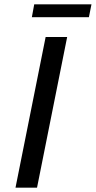

<svg xmlns="http://www.w3.org/2000/svg" viewBox="-20 -872 445 892"><path d="M52 0 192 -700H292L152 0ZM128 -792 139 -852H405L393 -792Z"/></svg>

Font: Montserrat Thin Medium
Style: Italic
Weight: 500
Italic angle: -11.3°
Version: Version 9.000